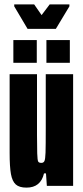

<svg xmlns="http://www.w3.org/2000/svg" viewBox="-20 -849 380 877"><path d="M24 -150V-510H149V-233Q149 -180 150 -148.5Q151 -117 154.5 -111Q158 -105 169 -105Q179 -105 183 -113.5Q187 -122 188 -152Q189 -182 189 -266V-510H314V0H194L190 -57H181Q166 8 101 8Q68 8 52 -6.5Q36 -21 30 -54Q24 -87 24 -150ZM41 -562V-666H148V-562ZM192 -562V-666H299V-562ZM106 -717 45 -820V-829H136L170 -780L207 -829H297V-820L235 -717Z"/></svg>

Font: Saira Ultra Condensed Black
Style: Regular
Weight: 900
Width: 1
Designer: Hector Gatti with collaboration of the Omnibus-Type team
Foundry: Omnibus-Type
Version: Version 1.001; ttfautohint (v1.8)